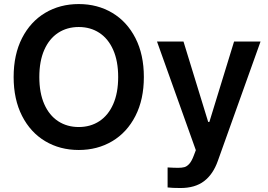

<svg xmlns="http://www.w3.org/2000/svg" viewBox="-20 -737 1336 956"><path d="M372.1 9.8Q278.8 9.8 205.3 -33.9Q131.8 -77.6 89.8 -159.9Q47.9 -242.2 47.9 -353.5Q47.9 -465.3 89.8 -547.4Q131.8 -629.4 205.3 -673.1Q278.8 -716.8 372.1 -716.8Q465.3 -716.8 538.8 -673.1Q612.3 -629.4 654.3 -547.4Q696.3 -465.3 696.3 -353.5Q696.3 -241.7 654.3 -159.7Q612.3 -77.6 538.8 -33.9Q465.3 9.8 372.1 9.8ZM372.1 -602.5Q314 -602.5 269.5 -573.5Q225.1 -544.4 200.4 -488.5Q175.8 -432.6 175.8 -353.5Q175.8 -274.4 200.4 -218.5Q225.1 -162.6 269.5 -133.5Q314 -104.5 372.1 -104.5Q430.2 -104.5 474.6 -133.5Q519 -162.6 543.7 -218.5Q568.4 -274.4 568.4 -353.5Q568.4 -432.6 543.7 -488.5Q519 -544.4 474.6 -573.5Q430.2 -602.5 372.1 -602.5ZM814.5 196.3V96.7Q845.7 98.6 867.2 98.6Q885.7 98.6 898.2 95.2Q910.6 91.8 922.4 78.9Q934.1 65.9 944.3 39.1L955.1 10.7L761.7 -530.3H893.6L1016.6 -129.9H1022.5L1145.5 -530.3H1277.3L1064.5 64.5Q1041 130.9 996.1 165Q951.2 199.2 878.9 199.2Q837.9 199.2 814.5 196.3Z"/></svg>

Font: Pretendard JP SemiBold
Style: Regular
Weight: 600
Designer: Base glyphs from Inter by Rasmus Andersson; Hangeul glyphs from Noto Sans CJK(Source Han Sans) by Jang Soo-young and Kan
Foundry: Kil Hyung-jin
Version: Version 1.309